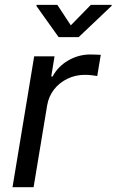

<svg xmlns="http://www.w3.org/2000/svg" viewBox="-20 -781 486 801"><path d="M32.2 0 122.6 -545.9H207.5L193.8 -461.9H199.7Q221.2 -503.4 264.4 -528.6Q307.6 -553.7 356.4 -553.7Q366.2 -553.7 379.4 -553.2Q392.6 -552.7 400.4 -552.2L385.7 -463.9Q379.9 -464.8 365 -466.8Q350.1 -468.8 334 -468.8Q294.9 -468.8 261.2 -452.4Q227.5 -436 205.3 -407.5Q183.1 -378.9 176.8 -341.8L120.1 0ZM219.2 -760.7 275.4 -675.3 358.9 -760.7H446.3L445.3 -756.3L308.1 -626H224.6L131.8 -756.3L132.8 -760.7Z"/></svg>

Font: Inter Variable
Style: Italic
Weight: 400
Italic angle: -9.39999°
Designer: Rasmus Andersson
Foundry: rsms
Version: Version 4.001;git-9221beed3